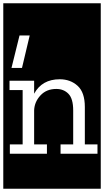

<svg xmlns="http://www.w3.org/2000/svg" viewBox="-32 -937 634 1170"><path d="M-12 213V-917H582V213ZM87 -721 38 -523H102L149 -721ZM337 0H562V-57H485V-285Q485 -374 441 -414Q397 -454 332 -454Q224 -454 176 -366V-445H26V-388H106V-57H28V0H254V-57H176V-265Q178 -316 214.5 -355.5Q251 -395 311 -395Q356 -395 385 -365.5Q414 -336 414 -264V-57H337Z"/></svg>

Font: Zilla Slab Highlight
Style: Regular
Weight: 400
Designer: Typotheque Type Foundry
Foundry: Typotheque type foundry
Version: Version 1.1; 2017; ttfautohint (v1.6)